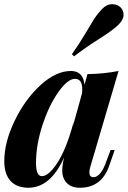

<svg xmlns="http://www.w3.org/2000/svg" viewBox="-21 -862 599 896"><path d="M147 -102.1Q147 -40 174.8 -40Q196.3 -40 223.1 -70.3Q281.7 -136.7 323.2 -294.9L318.4 -270.5L361.8 -426.3Q362.8 -432.1 362.8 -443.4Q363.3 -494.1 329.1 -494.1Q294.9 -494.1 251.5 -432.6Q208 -371.1 177.7 -279.8Q147.5 -188 147 -102.1ZM310.1 -530.8Q366.7 -530.8 373.5 -466.8L387.2 -516.1Q466.8 -517.6 532.2 -530.8L400.9 -85Q396 -67.9 396 -57.6Q396 -35.2 415 -35.2Q450.2 -35.2 477.1 -113.8L495.1 -162.1H514.2L488.8 -88.9Q453.1 14.2 351.6 14.2Q304.7 14.2 283.2 -17.1Q269.5 -37.1 269.5 -64.5Q269.5 -91.8 278.3 -127.4Q214.8 14.2 110.8 14.2Q55.7 13.7 27.3 -18.6Q-1 -50.8 -1 -108.9Q-1 -197.8 46.9 -297.4Q94.7 -397 167 -463.9Q240.2 -530.8 310.1 -530.8ZM541 -828.1Q555.7 -814 555.7 -792Q555.7 -770 530.3 -745.1Q504.9 -720.2 438 -678.2Q371.6 -635.7 324.7 -599.1L314.5 -608.9Q348.1 -656.2 377 -705.1Q405.8 -753.9 419.4 -775.4Q433.6 -796.9 455.1 -819.8Q476.6 -842.3 502 -842.3Q527.3 -842.3 541 -828.1Z"/></svg>

Font: PlayfairDisplay-BoldItalic
Style: Bold Italic
Weight: 700
Italic angle: -14.9847°
Designer: Claus Eggers Sørensen
Foundry: Claus Eggers Sørensen
Version: Version 1.002;PS 001.002;hotconv 1.0.70;makeotf.lib2.5.58329